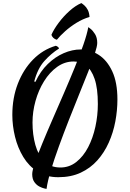

<svg xmlns="http://www.w3.org/2000/svg" viewBox="-20 -1125 842 1246"><path d="M358 25Q280 25 223.5 -11Q167 -47 131 -106.5Q95 -166 77.5 -237.5Q60 -309 60 -379Q60 -490 96 -582.5Q132 -675 195 -739Q258 -803 342 -828Q349 -826 355.5 -821Q362 -816 363 -810Q312 -778 268 -729Q224 -680 202 -596L210 -594Q242 -663 290 -709.5Q338 -756 393.5 -780Q449 -804 503 -804Q566 -804 620.5 -769Q675 -734 708.5 -662Q742 -590 742 -479Q742 -409 728.5 -337Q715 -265 686 -200Q657 -135 612 -84.5Q567 -34 504 -4.5Q441 25 358 25ZM372 -38Q430 -38 475.5 -74Q521 -110 552 -169.5Q583 -229 599 -302.5Q615 -376 615 -450Q615 -552 594 -613Q573 -674 537.5 -700Q502 -726 458 -726Q400 -726 351 -691Q302 -656 266 -598Q230 -540 210.5 -470Q191 -400 191 -330Q191 -251 209.5 -184.5Q228 -118 268 -78Q308 -38 372 -38ZM553 -949Q553 -949 567.5 -938Q582 -927 596.5 -904Q611 -881 611 -846Q611 -825 595 -776Q579 -727 552 -658.5Q525 -590 492 -509Q459 -428 425.5 -342.5Q392 -257 362 -174.5Q332 -92 310.5 -21Q289 50 282 101Q282 101 268 98Q254 95 235.5 85.5Q217 76 203 56.5Q189 37 189 5Q189 -18 207 -70Q225 -122 254.5 -194Q284 -266 320.5 -349.5Q357 -433 394.5 -519.5Q432 -606 465 -687Q498 -768 521.5 -836Q545 -904 553 -949ZM314 -900Q330 -936 361 -977.5Q392 -1019 431 -1054Q470 -1089 508 -1105Q516 -1100 528 -1089.5Q540 -1079 549.5 -1061Q559 -1043 561 -1015Q517 -1002 476.5 -977Q436 -952 403 -922.5Q370 -893 349 -867Q336 -870 326 -879.5Q316 -889 314 -900Z"/></svg>

Font: Merienda Medium
Style: Regular
Weight: 500
Designer: Eduardo Rodriguez Tunni
Foundry: Eduardo Rodriguez Tunni
Version: Version 2.001; ttfautohint (v1.8.4.7-5d5b)